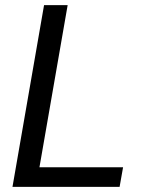

<svg xmlns="http://www.w3.org/2000/svg" viewBox="-20 -731 567 751"><path d="M134.3 -76.7H461.4L447.8 0H28.8L152.3 -710.9H244.6Z"/></svg>

Font: TypoPRO Roboto
Style: Italic
Weight: 400
Italic angle: -12°
Designer: Google
Version: Version 2.136; 2016